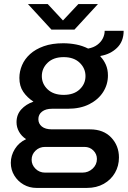

<svg xmlns="http://www.w3.org/2000/svg" viewBox="-20 -733 626 941"><path d="M159 188Q124 188 95.5 171.5Q67 155 50 127Q33 99 33 65Q33 29 53 -3Q73 -35 108 -51Q86 -65 73.5 -87Q61 -109 61 -134Q61 -171 84 -196.5Q107 -222 144 -235Q113 -255 94 -283Q75 -311 75 -351Q75 -383 88 -413.5Q101 -444 127.5 -468Q154 -492 194.5 -506.5Q235 -521 290 -521Q322 -521 353 -515Q384 -509 412 -495Q439 -500 457 -513.5Q475 -527 484 -545Q493 -563 493 -582H586Q586 -530 553.5 -498.5Q521 -467 473 -459L472 -456Q488 -440 498.5 -416.5Q509 -393 509 -363Q509 -319 485.5 -282Q462 -245 418 -222.5Q374 -200 312 -200H235Q204 -200 186 -186Q168 -172 168 -149Q168 -127 185 -113Q202 -99 235 -99H421Q487 -99 525 -59Q563 -19 563 39Q563 80 543.5 114Q524 148 488.5 168Q453 188 406 188ZM201 113H384Q413 113 434 93.5Q455 74 455 46Q455 22 437.5 4.5Q420 -13 394 -13H201Q173 -13 154 5.5Q135 24 135 50Q135 75 154 94Q173 113 201 113ZM292 -268Q342 -268 370.5 -295Q399 -322 399 -360Q399 -398 370.5 -425.5Q342 -453 292 -453Q242 -453 213.5 -425.5Q185 -398 185 -360Q185 -322 213.5 -295Q242 -268 292 -268ZM232 -588 117 -713H214L306 -614H271L364 -713H460L345 -588Z"/></svg>

Font: Chivo Medium Medium
Style: Regular
Weight: 500
Version: Version 2.002